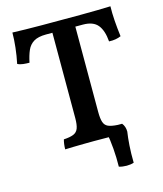

<svg xmlns="http://www.w3.org/2000/svg" viewBox="-124 -770 876 1035"><g transform="rotate(-15 314.0 -252.5)"><path d="M216 -622Q172 -622 147.5 -607Q123 -592 111 -564.5Q99 -537 91 -498Q74 -498 56 -500Q38 -502 25 -509Q34 -551 39 -596.5Q44 -642 44 -679Q76 -678 117 -677Q158 -676 207.5 -676Q257 -676 318 -676Q375 -676 425.5 -676Q476 -676 517.5 -677Q559 -678 591 -679Q590 -641 593 -598.5Q596 -556 602 -509Q589 -503 572 -500Q555 -497 535 -498Q530 -560 504.5 -591Q479 -622 422 -622ZM252 -646H380V-146Q380 -109 386.5 -89Q393 -69 411 -61Q429 -53 464 -51Q468 -42 469.5 -27.5Q471 -13 471 3Q440 1 400.5 0.5Q361 0 319 0Q291 0 260.5 0.5Q230 1 203 1.5Q176 2 156 3Q156 -12 158 -26.5Q160 -41 163 -51Q198 -53 217.5 -61Q237 -69 244.5 -89Q252 -109 252 -146ZM411 168Q412 119 408 67.5Q404 16 395 -29L421 -51H488Q504 -32 504 -3Q499 29 496 72.5Q493 116 494 168Q477 174 454 174Q431 174 411 168Z"/></g></svg>

Font: Vollkorn SemiBold
Style: Regular
Weight: 600
Designer: Friedrich Althausen
Foundry: Friedrich Althausen
Version: Version 5.000